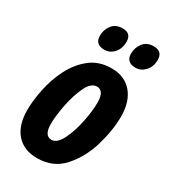

<svg xmlns="http://www.w3.org/2000/svg" viewBox="-188 -846 833 947"><g transform="rotate(30 228.5 -373.0)"><path d="M275 -708Q275 -756 226 -756Q187 -756 166.5 -729.5Q146 -703 146 -669Q146 -619 199 -619Q230 -619 252.5 -643.5Q275 -668 275 -708ZM453 -708Q453 -756 402 -756Q364 -756 343.5 -729.5Q323 -703 323 -669Q323 -619 377 -619Q407 -619 430 -643.5Q453 -668 453 -708ZM436 -375Q436 -460 394 -509Q352 -558 278 -558Q206 -558 156.5 -518.5Q107 -479 76.5 -418.5Q46 -358 32.5 -291.5Q19 -225 19 -172Q19 -86 61 -38Q103 10 179 10Q270 10 326.5 -53.5Q383 -117 409.5 -206.5Q436 -296 436 -375ZM154 -171Q154 -215 166.5 -279.5Q179 -344 202.5 -394Q226 -444 260 -444Q301 -444 301 -376Q301 -329 288 -265Q275 -201 251 -152.5Q227 -104 195 -104Q154 -104 154 -171Z"/></g></svg>

Font: Noto Sans UI Condensed ExtraBold
Style: Italic
Weight: 800
Width: 3
Designer: Monotype Design Team
Foundry: Monotype Imaging Inc.
Version: 1.001